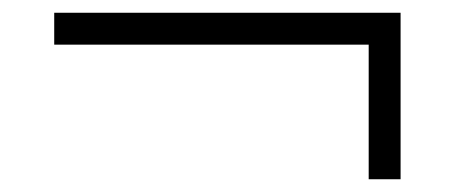

<svg xmlns="http://www.w3.org/2000/svg" viewBox="-20 -324 713 301"><path d="M65 -254H558V-43H608V-304H65Z"/></svg>

Font: KpMath
Style: Sans
Weight: 400
Version: Version 0.64